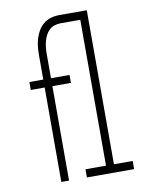

<svg xmlns="http://www.w3.org/2000/svg" viewBox="-83 -796 666 857"><g transform="rotate(-10 250.0 -367.5)"><path d="M125 0V-428H62V-464H125V-575Q125 -594 127 -613Q129 -632 134.5 -650Q140 -668 149.5 -684Q159 -700 173.5 -712Q188 -724 206.5 -729.5Q225 -735 244 -735H290V-698H244Q230 -698 216.5 -693.5Q203 -689 193 -679.5Q183 -670 176.5 -657Q170 -644 166.5 -630.5Q163 -617 161.5 -603Q160 -589 160 -575V-464H244V-428H160V0ZM241 0V-37H334V-698H249V-735H370V-37H455V0Z"/></g></svg>

Font: Iosevka Extralight
Style: Regular
Weight: 200
Monospace: yes
Designer: Belleve Invis
Foundry: Belleve Invis
Version: Version 32.0.1; ttfautohint (v1.8.4)